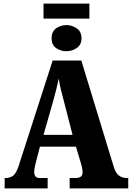

<svg xmlns="http://www.w3.org/2000/svg" viewBox="-20 -1052 736 1072"><path d="M223 -948V-1032H479V-948ZM351 -766Q319 -766 293.5 -783.5Q268 -801 268 -838Q268 -876 293.5 -894Q319 -912 351 -912Q381 -912 408 -894Q435 -876 435 -838Q435 -801 408 -783.5Q381 -766 351 -766ZM6 0V-58H12Q35 -58 53 -71Q71 -84 85 -128L274 -714H434L615 -121Q625 -87 643.5 -72.5Q662 -58 687 -58H696V0H369V-58H405Q418 -58 429.5 -64.5Q441 -71 441 -90Q441 -103 437.5 -118Q434 -133 432 -140L404 -233H203L183 -157Q180 -145 175.5 -125.5Q171 -106 171 -92Q171 -76 178 -67Q185 -58 203 -58H246V0ZM223 -299H385L336 -490Q328 -519 320.5 -549.5Q313 -580 308 -613Q301 -581 293.5 -550.5Q286 -520 278 -492Z"/></svg>

Font: Noto Serif Condensed Black
Style: Regular
Weight: 900
Width: 3
Designer: Monotype Design Team
Foundry: Monotype Imaging Inc.
Version: Version 2.015; ttfautohint (v1.8.4.7-5d5b)